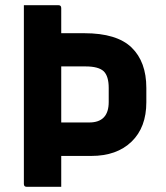

<svg xmlns="http://www.w3.org/2000/svg" viewBox="-20 -720 640 740"><path d="M72 -700H205Q216 -700 216 -689V-592H305Q430 -592 487 -537Q544 -482 544 -381V-326Q544 -229 487 -174Q430 -119 332 -119H216V0H83Q72 0 72 -11ZM310 -464H216V-248H324Q399 -248 399 -327V-381Q399 -426 380 -445Q360 -464 310 -464Z"/></svg>

Font: Recursive Sn Lnr St
Style: Bold
Weight: 700
Version: Version 1.079;hotconv 1.0.112;makeotfexe 2.5.65598; ttfautoh